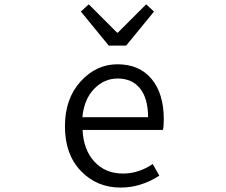

<svg xmlns="http://www.w3.org/2000/svg" viewBox="-20 -849 1040 882"><path d="M534.2 12.7Q424.8 12.7 351.6 -63.5Q278.3 -139.6 278.3 -268.6Q278.3 -395.5 350.1 -474.6Q421.9 -553.7 519.5 -553.7Q620.1 -553.7 676.3 -486.3Q732.4 -418.9 732.4 -300.8Q732.4 -268.6 728.5 -252H359.4Q363.3 -161.1 413.6 -106.4Q463.9 -51.8 544.9 -51.8Q617.2 -51.8 681.6 -95.7L711.9 -42Q627 12.7 534.2 12.7ZM358.4 -310.5H660.2Q660.2 -396.5 623.5 -442.4Q586.9 -488.3 520.5 -488.3Q458 -488.3 412.1 -440.4Q366.2 -392.6 358.4 -310.5ZM479.5 -639.6 351.6 -795.9 387.7 -829.1 517.6 -699.2H521.5L651.4 -829.1L687.5 -795.9L559.6 -639.6Z"/></svg>

Font: GenEi Gothic M SemiLight
Style: Regular
Weight: 350
Designer: o_tamon (Modified); [Source Han Sans]
Ryoko NISHIZUKA  (kana & ideographs); Paul D. Hunt (Latin, Greek & Cyrillic); Wenl
Version: Version 1.1a;Original Version 1.004